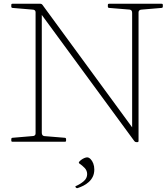

<svg xmlns="http://www.w3.org/2000/svg" viewBox="-20 -753 888 1020"><path d="M733 -702Q726 -702 721 -698.5Q716 -695 716 -688V-4Q716 2 710 2H704Q698 2 694 -3L182 -701L202 -708V-48Q202 -41 205 -36Q208 -31 215 -30L325 -21Q331 -20 331 -14V-6Q331 0 325 0H46Q40 0 40 -6V-14Q40 -20 46 -21L152 -30Q160 -30 164.5 -33.5Q169 -37 169 -44V-688Q169 -695 164.5 -698.5Q160 -702 152 -702L46 -711Q40 -712 40 -718V-727Q40 -733 46 -733H195Q201 -733 205 -728L708 -41L682 -43V-684Q682 -692 679 -696.5Q676 -701 669 -702L559 -711Q553 -712 553 -718V-727Q553 -733 559 -733H839Q845 -733 845 -727V-718Q845 -712 839 -711ZM393 246Q387 248 383 243L382 242Q378 237 384 235Q407 225 425 209.5Q443 194 443 172Q443 153 429.5 139Q416 125 402 116Q397 112 400 107Q405 101 412.5 95.5Q420 90 428.5 86.5Q437 83 443 83Q452 83 461 92Q470 101 475.5 115.5Q481 130 481 147Q481 169 473 185.5Q465 202 451.5 214Q438 226 423 233.5Q408 241 393 246Z"/></svg>

Font: Hahmlet Thin
Style: Regular
Weight: 250
Version: Version 1.002